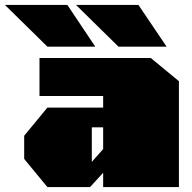

<svg xmlns="http://www.w3.org/2000/svg" viewBox="-87 -758 778 778"><path d="M105 -569 -67 -738H186L299 -569ZM393 -569 221 -738H474L588 -569ZM105 0 11 -114V-208L105 -322H331V-369H73V-523H524L638 -429V0H331V-58L278 0ZM285 -102 331 -154V-242H285Z"/></svg>

Font: Tomorrow Black
Style: Regular
Weight: 900
Designer: Tony de Marco, Monica Rizzolli
Foundry: Just in Type
Version: Version 2.002